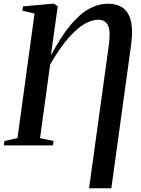

<svg xmlns="http://www.w3.org/2000/svg" viewBox="-34 -777 756 1026"><path d="M442 229 547 -532Q558 -609.5 543.5 -640.5Q529 -671.5 489.5 -671.5Q457 -671.5 417.2 -648.8Q377.5 -626 331.5 -573.8Q285.5 -521.5 234 -432.5L180 -39L252 -23.5L249 0H-13.5L-10.5 -23.5L59.5 -39L150.5 -704.5L86 -720L89 -743L245.5 -757H255.5L274.5 -743.5L267.5 -693.5L238 -480.5Q291 -580.5 341.2 -641.2Q391.5 -702 441.5 -729.5Q491.5 -757 542.5 -757Q620.5 -757 651.2 -702.5Q682 -648 666.5 -536.5L561 229Z"/></svg>

Font: Merriweather 120pt Medium
Style: Italic
Weight: 500
Italic angle: -7.8°
Version: Version 2.101